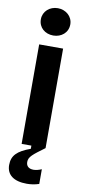

<svg xmlns="http://www.w3.org/2000/svg" viewBox="-107 -815 472 1066"><g transform="rotate(10 129.0 -282.0)"><path d="M61 0H116V18C42 45 13 74 13 127C13 182 53 213 127 213C149 213 172 210 196 202V119C180 126 164 130 151 130C123 130 109 116 109 93C109 64 131 48 196 0V-561H61ZM46 -700C46 -653 83 -623 129 -623C174 -623 212 -653 212 -700C212 -745 174 -777 129 -777C83 -777 46 -745 46 -700Z"/></g></svg>

Font: Swile Sans
Style: Bold
Weight: 700
Designer: Lord
Foundry: Lord
Version: Version 1.477;FEAKit 1.0